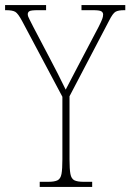

<svg xmlns="http://www.w3.org/2000/svg" viewBox="-29 -734 512 754"><path d="M127 0V-20H160Q185 -20 197 -26Q209 -32 212.5 -51Q216 -70 216 -108V-354L58 -651Q42 -681 31 -687.5Q20 -694 -5 -694H-9V-714H152V-694H120Q93 -694 86.5 -690Q80 -686 80 -678Q80 -670 87 -657.5Q94 -645 103 -626L165 -508Q182 -476 198 -444.5Q214 -413 229 -382Q237 -397 248.5 -419.5Q260 -442 277 -474L359 -630Q369 -650 372.5 -659.5Q376 -669 376 -677Q376 -685 369 -689.5Q362 -694 336 -694H291V-714H463V-694H459Q436 -694 425 -688Q414 -682 399 -652L244 -356V-108Q244 -70 247.5 -51Q251 -32 263 -26Q275 -20 300 -20H333V0Z"/></svg>

Font: Noto Serif Condensed Thin
Style: Regular
Weight: 100
Width: 3
Designer: Monotype Design Team
Foundry: Monotype Imaging Inc.
Version: Version 2.013; ttfautohint (v1.8.4.7-5d5b)